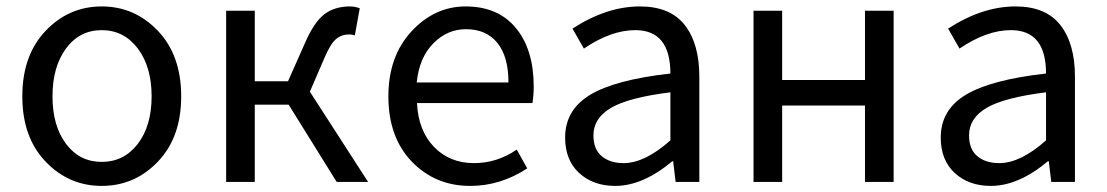

<svg xmlns="http://www.w3.org/2000/svg" viewBox="-20 -577 3510 609"><path d="M481 -64.5Q407.2 12.7 302.7 12.7Q198.2 12.7 124.5 -64.5Q50.8 -141.6 50.8 -271.5Q50.8 -401.4 124.5 -479Q198.2 -556.6 302.7 -556.6Q407.2 -556.6 481 -479Q554.7 -401.4 554.7 -271.5Q554.7 -141.6 481 -64.5ZM189.5 -120.6Q232.4 -63.5 302.7 -63.5Q373 -63.5 417 -120.6Q460.9 -177.7 460.9 -271.5Q460.9 -365.2 417 -423.3Q373 -481.4 302.7 -481.4Q232.4 -481.4 189.5 -423.3Q146.5 -365.2 146.5 -271.5Q146.5 -177.7 189.5 -120.6Z M962.9 -286.1 1147.5 0H1047.9L895.5 -245.1H788.1V0H697.3V-543H788.1V-319.3H893.6L947.3 -440.4Q976.6 -507.8 1009.3 -532.2Q1042 -556.6 1089.8 -556.6Q1105.5 -556.6 1121.1 -550.8L1105.5 -464.8Q1096.7 -467.8 1087.9 -467.8Q1063.5 -467.8 1045.9 -453.1Q1028.3 -438.5 1008.8 -392.6Z M1471.7 12.7Q1360.4 12.7 1286.1 -64.5Q1211.9 -141.6 1211.9 -271.5Q1211.9 -398.4 1285.2 -477.5Q1358.4 -556.6 1457 -556.6Q1559.6 -556.6 1616.2 -488.3Q1672.9 -419.9 1672.9 -301.8Q1672.9 -275.4 1668.9 -250H1302.7Q1306.6 -163.1 1356.4 -111.3Q1406.2 -59.6 1483.4 -59.6Q1556.6 -59.6 1619.1 -102.5L1652.3 -43Q1567.4 12.7 1471.7 12.7ZM1301.8 -315.4H1592.8Q1592.8 -397.5 1557.6 -440.9Q1522.5 -484.4 1458 -484.4Q1398.4 -484.4 1354 -439Q1309.6 -393.6 1301.8 -315.4Z M1931.6 12.7Q1861.3 12.7 1816.9 -28.3Q1772.5 -69.3 1772.5 -140.6Q1772.5 -228.5 1852.1 -276.4Q1931.6 -324.2 2106.4 -343.8Q2106.4 -481.4 1995.1 -481.4Q1918 -481.4 1832 -422.9L1795.9 -486.3Q1904.3 -556.6 2009.8 -556.6Q2105.5 -556.6 2151.9 -497.6Q2198.2 -438.5 2198.2 -334V0H2123L2115.2 -65.4H2112.3Q2018.6 12.7 1931.6 12.7ZM1958 -59.6Q2025.4 -59.6 2106.4 -131.8V-284.2Q1973.6 -267.6 1918 -234.9Q1862.3 -202.1 1862.3 -147.5Q1862.3 -103.5 1888.7 -81.5Q1915 -59.6 1958 -59.6Z M2370.1 0V-543H2460.9V-323.2H2723.6V-543H2814.5V0H2723.6V-242.2H2460.9V0Z M3123 12.7Q3052.7 12.7 3008.3 -28.3Q2963.9 -69.3 2963.9 -140.6Q2963.9 -228.5 3043.5 -276.4Q3123 -324.2 3297.9 -343.8Q3297.9 -481.4 3186.5 -481.4Q3109.4 -481.4 3023.4 -422.9L2987.3 -486.3Q3095.7 -556.6 3201.2 -556.6Q3296.9 -556.6 3343.3 -497.6Q3389.6 -438.5 3389.6 -334V0H3314.5L3306.6 -65.4H3303.7Q3210 12.7 3123 12.7ZM3149.4 -59.6Q3216.8 -59.6 3297.9 -131.8V-284.2Q3165 -267.6 3109.4 -234.9Q3053.7 -202.1 3053.7 -147.5Q3053.7 -103.5 3080.1 -81.5Q3106.4 -59.6 3149.4 -59.6Z"/></svg>

Font: GenYoGothic TW TTF Regular
Style: Regular
Weight: 400
Version: Version 1.300